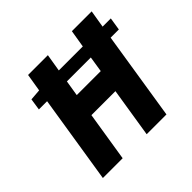

<svg xmlns="http://www.w3.org/2000/svg" viewBox="-161 -834 1008 1008"><g transform="rotate(-45 343.0 -330.0)"><path d="M64 0 142.1 -492.2H81.1L90.8 -557.1L152.8 -562L168.9 -660.2H315.9L299.8 -563H478L494.1 -660.2H641.1L625 -563H686L674.8 -492.2H613.8L536.1 0H389.2L433.1 -275.9H254.9L210.9 0ZM274.9 -404.8H453.1L466.8 -492.2H289.1Z"/></g></svg>

Font: Office Code Pro D Bold Italic
Style: Regular
Weight: 700
Italic angle: -9°
Designer: Nathan Rutzky & Paul D. Hunt
Foundry: Adobe Systems Incorporated
Version: Version 1.004;PS 001.004;hotconv 1.0.70;makeotf.lib2.5.58329